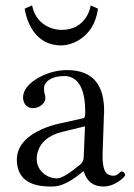

<svg xmlns="http://www.w3.org/2000/svg" viewBox="-20 -677 494 707"><path d="M98.1 -657.2Q110.4 -597.2 164.1 -575.2Q184.6 -567.4 206.1 -566.9Q270 -566.9 300.3 -618.7Q310.5 -636.7 314 -657.2L340.8 -645Q329.6 -563 265.6 -526.4Q236.3 -510.3 206.1 -509.8Q124.5 -509.8 87.4 -589.4Q75.7 -614.7 70.8 -645ZM293 -211.9 210.9 -191.9Q132.3 -172.9 117.7 -112.8Q115.2 -102.1 115.2 -91.8Q115.2 -56.6 145.5 -34.2Q165 -20.5 189 -20Q212.4 -20 267.1 -64.5Q272.5 -68.8 274.9 -70.8Q287.1 -81.1 288.1 -95.2ZM288.1 -45.9H286.1L267.1 -30.8Q220.2 4.9 185.5 8.8Q174.3 10.3 161.1 9.8Q43.5 7.8 42 -87.9Q42 -159.7 134.3 -201.2Q164.1 -214.4 199.2 -222.2L289.1 -242.2Q293.5 -244.6 293.9 -263.2Q293.9 -379.4 233.9 -395Q226.1 -397 219.2 -397Q167.5 -397 147.9 -370.6Q142.1 -361.3 142.1 -352.1Q142.1 -339.4 144 -333Q147 -326.2 147 -315.9Q147 -298.8 127.4 -286.1Q115.7 -279.3 103 -278.8Q73.7 -278.8 66.4 -306.2Q64.9 -312.5 64.9 -317.9Q64.9 -359.4 125 -392.6Q174.3 -418.9 227.1 -418.9Q367.7 -418.9 363.3 -259.3Q363.3 -257.3 362.8 -256.8L357.9 -115.2Q355.5 -47.9 377 -35.2Q386.2 -30.3 397.9 -29.8Q410.2 -29.8 422.4 -43Q425.8 -45.4 426.8 -45.9Q434.6 -45.9 439.9 -37.1Q440.9 -34.7 440.9 -33.2Q440.9 -26.4 418.5 -9.8Q389.6 9.8 359.9 9.8Q305.2 9.3 288.1 -45.9Z"/></svg>

Font: Linux Libertine Display O
Style: Regular
Weight: 400
Designer: Philipp H. Poll
Foundry: Philipp H. Poll
Version: Version 5.0.9